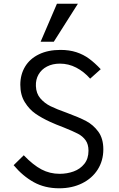

<svg xmlns="http://www.w3.org/2000/svg" viewBox="-20 -1004 640 1035"><path d="M301.5 -67Q341.5 -67 376.8 -79.8Q412 -92.5 434.5 -120.5Q457 -148.5 457 -191.5Q457 -226 441.5 -247.8Q426 -269.5 400.2 -283Q374.5 -296.5 323.5 -317Q279.5 -333.5 250.5 -347Q206.5 -367 172.2 -390.5Q138 -414 113.8 -453Q89.5 -492 89.5 -547Q89.5 -602 115.2 -644.8Q141 -687.5 190 -711.2Q239 -735 306 -735Q354 -735 392 -722.5Q430 -710 460.5 -687.5Q491 -665 523 -631L466 -580Q432.5 -618 391 -639.5Q349.5 -661 303 -661Q263.5 -661 233.5 -645.5Q203.5 -630 187.8 -602.5Q172 -575 173.5 -540Q175 -500 197.5 -473.8Q220 -447.5 252.5 -431.5Q285 -415.5 340 -396Q405 -372 443.8 -351.8Q482.5 -331.5 509.8 -294.5Q537 -257.5 537 -199Q537 -138 506.8 -90.2Q476.5 -42.5 422.5 -15.8Q368.5 11 299 11Q221.5 11 162 -22Q102.5 -55 53.5 -113.5L108 -167Q158.5 -114.5 203.5 -90.8Q248.5 -67 301.5 -67ZM199 -779 287 -984H400L270 -779Z"/></svg>

Font: JuliaMono
Style: Regular
Weight: 400
Monospace: yes
Designer: cormullion
Foundry: corm
Version: Version 0.055; ttfautohint (v1.8.4)